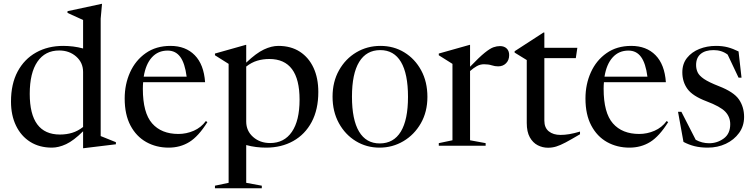

<svg xmlns="http://www.w3.org/2000/svg" viewBox="-20 -762 3951 1004"><path d="M586 -7.5 417 13H414.5V-75.5Q365 -26.5 325.8 -8.2Q286.5 10 251.5 10Q186 10 138 -20.2Q90 -50.5 63.8 -104.8Q37.5 -159 37.5 -231Q37.5 -323 72.2 -388Q107 -453 168.8 -487.5Q230.5 -522 310.5 -522Q336 -522 362.5 -518.8Q389 -515.5 414.5 -508.5V-657.5L333 -694.5V-703.5L512 -742H513.5L506.5 -664.5V-50.5L586 -18.5ZM414.5 -385.5Q414.5 -434.5 378.5 -466.2Q342.5 -498 289.5 -498Q216 -498 175.8 -439.5Q135.5 -381 135.5 -271Q135.5 -58.5 293.5 -58.5Q327.5 -58.5 357.2 -67.5Q387 -76.5 414.5 -98Z M871.5 -522Q950.5 -522 998.2 -473.5Q1046 -425 1052.5 -332H728.5Q727 -315.5 727 -297.5Q727 -172 775.5 -116.8Q824 -61.5 913 -61.5Q954.5 -61.5 993 -78.2Q1031.5 -95 1056.5 -129L1064.5 -123.5Q1018 -49 970.2 -19.5Q922.5 10 862 10Q797 10 744.8 -19.2Q692.5 -48.5 662.2 -105.8Q632 -163 632 -247Q632 -321.5 660.2 -384Q688.5 -446.5 742.2 -484.2Q796 -522 871.5 -522ZM856.5 -497.5Q806.5 -497.5 774.2 -462Q742 -426.5 731.5 -361H956Q947 -431 922.8 -464.2Q898.5 -497.5 856.5 -497.5Z M1349 209V222.5H1104V209L1175.5 194V-428L1104 -473V-482L1265.5 -527.5H1267.5V-434.5Q1320 -484.5 1360 -503.2Q1400 -522 1435.5 -522Q1501 -522 1547.8 -491.8Q1594.5 -461.5 1619.5 -407.5Q1644.5 -353.5 1644.5 -281Q1644.5 -189.5 1609.8 -124.2Q1575 -59 1513.2 -24.5Q1451.5 10 1371.5 10Q1346 10 1319.5 6.8Q1293 3.5 1267.5 -3.5V194ZM1546.5 -241Q1546.5 -453.5 1388.5 -453.5Q1354.5 -453.5 1324.8 -444.5Q1295 -435.5 1267.5 -414V-126.5Q1267.5 -77.5 1303.5 -45.8Q1339.5 -14 1392.5 -14Q1466 -14 1506.2 -72.5Q1546.5 -131 1546.5 -241Z M1964.5 10Q1896.5 10 1840.8 -24Q1785 -58 1752 -118.2Q1719 -178.5 1719 -256.5Q1719 -334.5 1752.8 -394.5Q1786.5 -454.5 1843.2 -488.2Q1900 -522 1969.5 -522Q2039 -522 2094.5 -488Q2150 -454 2182.5 -394Q2215 -334 2215 -255.5Q2215 -177.5 2180.8 -117.5Q2146.5 -57.5 2089.5 -23.8Q2032.5 10 1964.5 10ZM1965.5 -12Q2038.5 -12 2076 -73.8Q2113.5 -135.5 2113.5 -255.5Q2113.5 -376 2076.8 -438Q2040 -500 1968.5 -500Q1896 -500 1858.2 -438.2Q1820.5 -376.5 1820.5 -256.5Q1820.5 -136 1857.5 -74Q1894.5 -12 1965.5 -12Z M2594.5 -521Q2616.5 -521 2629.5 -508.5Q2642.5 -496 2642.5 -474Q2642.5 -447.5 2626.2 -431.2Q2610 -415 2585 -415Q2568 -415 2551.2 -420.5Q2534.5 -426 2511 -426Q2491 -426 2473.5 -416.2Q2456 -406.5 2438 -390.5V-28.5L2519.5 -13.5V0H2274.5V-13.5L2346 -28.5V-428L2274.5 -473V-482L2436 -527.5H2438V-413Q2486 -463 2514.2 -485.8Q2542.5 -508.5 2560.2 -514.8Q2578 -521 2594.5 -521Z M2826.5 -131Q2826.5 -94 2849.8 -75.2Q2873 -56.5 2911 -56.5Q2933 -56.5 2957 -60.5Q2981 -64.5 3013 -74V-60Q2966.5 -32.5 2937.8 -17.2Q2909 -2 2888.5 4.2Q2868 10.5 2845.5 10.5Q2817 10.5 2791.8 -2.5Q2766.5 -15.5 2750.5 -44Q2734.5 -72.5 2734.5 -119V-448L2671 -487V-494L2822 -592H2826.5V-512H2999L2991 -458H2826.5Z M3281 -522Q3360 -522 3407.8 -473.5Q3455.5 -425 3462 -332H3138Q3136.5 -315.5 3136.5 -297.5Q3136.5 -172 3185 -116.8Q3233.5 -61.5 3322.5 -61.5Q3364 -61.5 3402.5 -78.2Q3441 -95 3466 -129L3474 -123.5Q3427.5 -49 3379.8 -19.5Q3332 10 3271.5 10Q3206.5 10 3154.2 -19.2Q3102 -48.5 3071.8 -105.8Q3041.5 -163 3041.5 -247Q3041.5 -321.5 3069.8 -384Q3098 -446.5 3151.8 -484.2Q3205.5 -522 3281 -522ZM3266 -497.5Q3216 -497.5 3183.8 -462Q3151.5 -426.5 3141 -361H3365.5Q3356.5 -431 3332.2 -464.2Q3308 -497.5 3266 -497.5Z M3724 -522Q3758 -522 3785.5 -514.8Q3813 -507.5 3842 -493L3857.5 -356H3842L3785 -476.5Q3754 -500 3711.5 -500Q3668 -500 3644 -480Q3620 -460 3620 -422Q3620 -401.5 3628 -384Q3636 -366.5 3661.2 -349.2Q3686.5 -332 3739 -311.5Q3817.5 -281 3844.2 -241.8Q3871 -202.5 3871 -150.5Q3871 -103 3844.8 -66.8Q3818.5 -30.5 3775.5 -10.2Q3732.5 10 3681 10Q3643 10 3612.5 2.5Q3582 -5 3554 -20L3525.5 -177.5H3543L3618 -31Q3650.5 -13 3688.5 -13Q3730.5 -13 3764.5 -37.8Q3798.5 -62.5 3798.5 -112.5Q3798.5 -150.5 3772.8 -177.8Q3747 -205 3674 -232.5Q3601.5 -260 3574.8 -297Q3548 -334 3548 -384Q3548 -428.5 3572.5 -459.2Q3597 -490 3637 -506Q3677 -522 3724 -522Z"/></svg>

Font: Newsreader 72pt
Style: Regular
Weight: 400
Designer: Hugues Gentile
Foundry: Production Type
Version: Version 1.003; ttfautohint (v1.8.3)